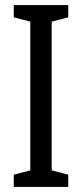

<svg xmlns="http://www.w3.org/2000/svg" viewBox="-20 -734 323 754"><path d="M248 0H34V-48L99 -65V-649L34 -666V-714H248V-666L183 -649V-65L248 -48Z"/></svg>

Font: Noto Sans Lao ExtraCondensed
Style: Regular
Weight: 400
Width: 2
Designer: Monotype Design Team
Foundry: Monotype Imaging Inc.
Version: Version 2.003; ttfautohint (v1.8.4.7-5d5b)